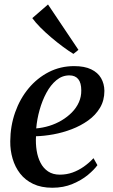

<svg xmlns="http://www.w3.org/2000/svg" viewBox="-20 -850 519 880"><path d="M426.5 -93Q412 -72.5 382.8 -48.2Q353.5 -24 312.2 -6.8Q271 10.5 220 10.5Q169 10.5 132.2 -7Q95.5 -24.5 72.2 -54.5Q49 -84.5 37.8 -122.8Q26.5 -161 27 -202.5Q27.5 -273 49.5 -335.2Q71.5 -397.5 111 -445Q150.5 -492.5 203.8 -519.8Q257 -547 320 -547Q367.5 -547 398 -532.2Q428.5 -517.5 443.2 -492Q458 -466.5 458.5 -433.5Q458.5 -389.5 438.2 -355.8Q418 -322 384 -297.8Q350 -273.5 308.8 -257.8Q267.5 -242 224.8 -234.2Q182 -226.5 145 -225.5Q143 -191.5 148 -160Q153 -128.5 165.8 -103.8Q178.5 -79 200.5 -64.2Q222.5 -49.5 254 -49.5Q285 -49.5 312.2 -59.2Q339.5 -69 363.8 -86Q388 -103 408.5 -125ZM298 -504.5Q265 -504.5 238.5 -482.5Q212 -460.5 192.8 -424.8Q173.5 -389 161.5 -346.2Q149.5 -303.5 146 -261.5Q176 -264 206 -273.2Q236 -282.5 262.5 -298.2Q289 -314 309.5 -334.8Q330 -355.5 341.5 -381.2Q353 -407 352.5 -436Q352.5 -470.5 338.5 -487.5Q324.5 -504.5 298 -504.5ZM316.5 -603Q296 -615.5 269.5 -635Q243 -654.5 215.5 -677.8Q188 -701 165 -724.2Q142 -747.5 128 -767L200 -829.5L339.5 -621.5Z"/></svg>

Font: Merriweather 72pt Medium
Style: Italic
Weight: 500
Italic angle: -7.8°
Version: Version 2.101